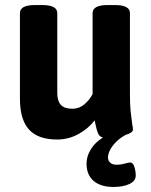

<svg xmlns="http://www.w3.org/2000/svg" viewBox="-20 -545 597 761"><path d="M518 151Q518 172 493.5 184Q469 196 430 196Q379 196 351 172Q323 148 323 103Q323 75 339.5 47.5Q356 20 388 0Q374 -3 368.5 -16.5Q363 -30 360 -45.5Q357 -61 355 -68Q331 -36 291.5 -14Q252 8 206 8Q131 8 95 -31.5Q59 -71 59 -154V-493Q59 -525 119 -525H147Q207 -525 207 -493V-176Q207 -145 221 -129.5Q235 -114 267 -114Q294 -114 314.5 -131.5Q335 -149 347 -172V-493Q347 -525 407 -525H435Q495 -525 495 -493V-176Q495 -130 497.5 -106Q500 -82 504 -53Q507 -40 507 -31Q507 -19 477 -10Q445 8 426.5 33Q408 58 408 79Q408 92 417 100Q426 108 443 108Q458 108 474 103.5Q490 99 496 99Q507 99 512.5 116Q518 133 518 151Z"/></svg>

Font: Asap-Bold
Style: Bold
Weight: 700
Designer: Pablo Cosgaya
Foundry: Omnibus-Type
Version: Version 2.000; ttfautohint (v1.8)